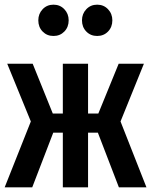

<svg xmlns="http://www.w3.org/2000/svg" viewBox="-22 -802 647 822"><path d="M594 -529 494 -282 605 0H487L397 -234H355V0H247V-234H206L116 0H-2L110 -282L9 -529H118L204 -316H247V-529H355V-316H399L486 -529ZM272 -715Q272 -686 253.5 -667Q235 -648 207 -648Q179 -648 160.5 -667Q142 -686 142 -715Q142 -743 160.5 -762.5Q179 -782 207 -782Q235 -782 253.5 -762.5Q272 -743 272 -715ZM459 -715Q459 -686 440.5 -667Q422 -648 394 -648Q366 -648 347.5 -667Q329 -686 329 -715Q329 -743 347.5 -762.5Q366 -782 394 -782Q422 -782 440.5 -762.5Q459 -743 459 -715Z"/></svg>

Font: Fira Sans Extra Condensed Medium
Style: Regular
Weight: 500
Width: 1
Designer: Carrois Corporate & Edenspiekermann AG
Foundry: Carrois Corporate GbR & Edenspiekermann AG
Version: Version 4.203